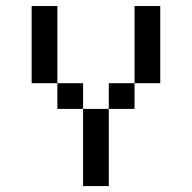

<svg xmlns="http://www.w3.org/2000/svg" viewBox="-20 -628 648 648"><path d="M260.4 -260.4H173.6V-347.2H260.4ZM347.2 -347.2H434V-260.4H347.2ZM434 -347.2V-607.6H520.8V-347.2ZM173.6 -347.2H86.8V-607.6H173.6ZM260.4 -260.4H347.2V0H260.4Z"/></svg>

Font: 8-bit Operator+ 8
Style: Regular
Weight: 400
Designer: GrandChaos9000
Version: Version 1.3.0 - August 1, 2014